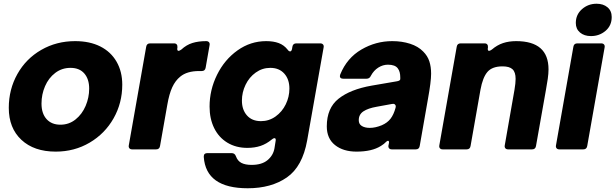

<svg xmlns="http://www.w3.org/2000/svg" viewBox="-20 -799 3292 1027"><path d="M27 -222Q27 -321 73 -403Q119 -485 200.5 -532Q282 -579 382 -579Q460 -579 516.5 -550.5Q573 -522 603.5 -469Q634 -416 634 -346Q634 -248 587.5 -166Q541 -84 459.5 -36Q378 12 278 12Q162 12 94.5 -51Q27 -114 27 -222ZM457 -325Q457 -376 431 -406Q405 -436 357 -436Q311 -436 275.5 -409Q240 -382 221 -338Q202 -294 202 -245Q202 -192 229 -162Q256 -132 303 -132Q349 -132 384 -160Q419 -188 438 -232.5Q457 -277 457 -325Z M687 0Q677 0 672 -6Q667 -12 669 -22L762 -549Q765 -567 783 -567H911Q921 -567 925.5 -561Q930 -555 929 -545V-544L928 -538Q928 -527 935 -527Q940 -527 950 -534Q977 -559 1009 -569Q1041 -579 1083 -579Q1093 -579 1098 -573Q1103 -567 1101 -557L1080 -437Q1077 -419 1059 -419H1045Q980 -419 944 -389Q918 -368 901.5 -332.5Q885 -297 875 -239L836 -18Q833 0 815 0Z M1070 41V38Q1070 20 1089 20H1219Q1236 20 1242 37Q1251 62 1271.5 72.5Q1292 83 1326 83Q1380 83 1410.5 58Q1441 33 1448 -5L1454 -43L1455 -50Q1455 -60 1448 -60Q1442 -60 1434 -53Q1405 -29 1373.5 -18.5Q1342 -8 1303 -8Q1242 -8 1196 -36Q1150 -64 1125.5 -114Q1101 -164 1101 -229Q1101 -318 1141 -399Q1181 -480 1250.5 -529.5Q1320 -579 1404 -579Q1443 -579 1471 -568.5Q1499 -558 1518 -534Q1525 -524 1532 -524Q1539 -524 1542 -537L1544 -549Q1547 -567 1565 -567H1693Q1703 -567 1708 -561Q1713 -555 1711 -545L1623 -48Q1598 92 1514.5 150Q1431 208 1305 208Q1082 208 1070 41ZM1528 -325Q1528 -375 1500.5 -405.5Q1473 -436 1426 -436Q1383 -436 1348 -411Q1313 -386 1293.5 -345.5Q1274 -305 1274 -261Q1274 -212 1301 -181.5Q1328 -151 1376 -151Q1419 -151 1454 -176Q1489 -201 1508.5 -241Q1528 -281 1528 -325Z M1728 -123Q1728 -221 1791 -271Q1854 -321 1968 -341L2102 -364Q2121 -367 2121 -376V-385Q2121 -416 2108 -433Q2094 -453 2055 -453Q2028 -453 2003.5 -437.5Q1979 -422 1964 -394Q1957 -378 1941 -378H1816Q1798 -378 1798 -392Q1798 -395 1800 -401Q1836 -489 1913 -534Q1990 -579 2078 -579Q2130 -579 2173.5 -565Q2217 -551 2244 -523Q2267 -500 2276.5 -471Q2286 -442 2286 -405Q2286 -362 2269 -269L2225 -18Q2222 0 2204 0H2076Q2066 0 2061 -6Q2056 -12 2058 -22L2059 -26Q2061 -34 2061 -37Q2061 -46 2055 -46Q2051 -46 2045 -40Q2035 -29 2017 -18Q1969 12 1887 12Q1816 12 1772 -23Q1728 -58 1728 -123ZM2022 -129Q2052 -142 2069 -164Q2086 -186 2096 -223Q2097 -226 2097 -230Q2097 -237 2091.5 -241Q2086 -245 2077 -243L1995 -228Q1949 -220 1924 -203.5Q1899 -187 1899 -156Q1899 -135 1915.5 -125Q1932 -115 1958 -115Q1988 -115 2022 -129Z M2497 -18Q2494 0 2476 0H2348Q2338 0 2333 -6Q2328 -12 2330 -22L2423 -549Q2426 -567 2444 -567H2572Q2582 -567 2586.5 -561Q2591 -555 2590 -545V-544L2589 -538Q2589 -527 2596 -527Q2601 -527 2611 -534Q2639 -558 2670.5 -568.5Q2702 -579 2741 -579Q2914 -579 2914 -428Q2914 -406 2910 -377.5Q2906 -349 2900 -317L2847 -18Q2844 0 2826 0H2698Q2688 0 2683 -6Q2678 -12 2680 -22L2732 -319Q2738 -355 2738 -377Q2738 -413 2721.5 -428.5Q2705 -444 2668 -444Q2613 -444 2587.5 -414.5Q2562 -385 2550 -319Z M3121 -18Q3118 0 3100 0H2972Q2962 0 2957 -6Q2952 -12 2954 -22L3047 -549Q3050 -567 3068 -567H3196Q3206 -567 3211 -561Q3216 -555 3214 -545ZM3060 -676Q3060 -721 3093 -750Q3126 -779 3171 -779Q3207 -779 3229.5 -760Q3252 -741 3252 -708Q3252 -662 3219 -634Q3186 -606 3141 -606Q3105 -606 3082.5 -625Q3060 -644 3060 -676Z"/></svg>

Font: Open Sauce Two Black Italic
Style: Regular
Weight: 900
Italic angle: -10°
Designer: Alfredo Marco Pradil
Foundry: Creative Sauce Fz LLC
Version: Version 1.477